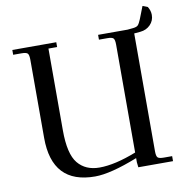

<svg xmlns="http://www.w3.org/2000/svg" viewBox="-88 -891 932 981"><g transform="rotate(-10 377.5 -400.0)"><path d="M22 -677V-702H250V-677H205V-253Q205 -130 245 -81.5Q285 -33 357 -33Q437 -33 549 -77V-637Q549 -662 542 -669.5Q535 -677 510 -677H467V-702H620L650 -705Q668 -707 675 -714.5Q682 -722 691 -744L716 -808L742 -798Q755 -777 755 -755Q755 -725 734.5 -704Q714 -683 683 -680L650 -677V-66Q650 -41 657 -33.5Q664 -26 689 -26H732V0H552L549 -26V-48Q407 8 327 8Q104 8 104 -231V-637Q104 -662 97 -669.5Q90 -677 65 -677Z"/></g></svg>

Font: Dihjauti
Style: Bold
Weight: 700
Designer: T. Christopher White
Version: Version 3.0.0